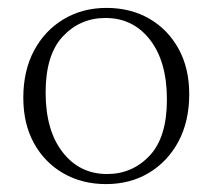

<svg xmlns="http://www.w3.org/2000/svg" viewBox="-20 -456 538 486"><path d="M248.5 10Q188 10 140.5 -17.2Q93 -44.5 66 -93.5Q39 -142.5 39 -208.5Q39 -277 66.2 -328Q93.5 -379 141.2 -407.5Q189 -436 249.5 -436Q310.5 -436 357.8 -408.8Q405 -381.5 432 -332.5Q459 -283.5 459 -217.5Q459 -149 431.8 -98Q404.5 -47 357 -18.5Q309.5 10 248.5 10ZM251 -15.5Q315 -15.5 358.8 -62Q402.5 -108.5 402.5 -204Q402.5 -300 359.8 -355.2Q317 -410.5 247 -410.5Q183 -410.5 139.2 -364Q95.5 -317.5 95.5 -222Q95.5 -126 138.5 -70.8Q181.5 -15.5 251 -15.5Z"/></svg>

Font: Newsreader Text Light
Style: Regular
Weight: 300
Designer: Hugues Gentile
Foundry: Production Type
Version: Version 1.002